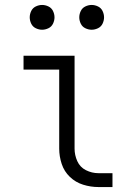

<svg xmlns="http://www.w3.org/2000/svg" viewBox="-20 -755 540 775"><path d="M150 -635Q137 -635 124.5 -641Q112 -647 106 -659.5Q100 -672 100 -685Q100 -698 106 -710.5Q112 -723 124.5 -729Q137 -735 150 -735Q163 -735 175.5 -729Q188 -723 194 -710.5Q200 -698 200 -685Q200 -672 194 -659.5Q188 -647 175.5 -641Q163 -635 150 -635ZM350 -635Q337 -635 324.5 -641Q312 -647 306 -659.5Q300 -672 300 -685Q300 -698 306 -710.5Q312 -723 324.5 -729Q337 -735 350 -735Q363 -735 375.5 -729Q388 -723 394 -710.5Q400 -698 400 -685Q400 -672 394 -659.5Q388 -647 375.5 -641Q363 -635 350 -635ZM377 0Q346 0 315.5 -9.5Q285 -19 262 -41Q239 -63 229 -93.5Q219 -124 219 -155V-474H75V-530H281V-155Q281 -129 292 -104.5Q303 -80 327 -68Q351 -56 377 -56H434V0Z"/></svg>

Font: Iosevka SS01 Light
Style: Regular
Weight: 300
Monospace: yes
Designer: Belleve Invis
Foundry: Belleve Invis
Version: 2.3.3; ttfautohint (v1.8.3)